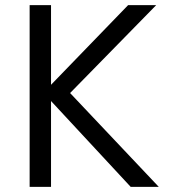

<svg xmlns="http://www.w3.org/2000/svg" viewBox="-20 -725 658 745"><path d="M178 -333V0H95V-705H178V-396L477 -705H586L252 -364L596 0H487Z"/></svg>

Font: Metropolitano
Style: Regular
Weight: 400
Designer: Fonts by Alex Slobzheninov & Chris M. Simpson / Changes by Cristiano Sobral
Foundry: Fonts by Alex Slobzheninov & Chris M. Simpson / Changes by Cristiano Sobral
Version: Version 1.00;August 30, 2020;FontCreator 13.0.0.2681 64-bit